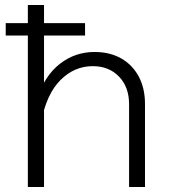

<svg xmlns="http://www.w3.org/2000/svg" viewBox="-20 -752 690 772"><path d="M499 0V-333Q499 -402 458.5 -444Q418 -486 353 -486Q279 -486 223 -430Q167 -374 146 -263L133 -362Q160 -448 221 -495.5Q282 -543 360 -543Q422 -543 467.5 -517Q513 -491 538 -444Q563 -397 563 -334V0ZM92 0V-732H157V0ZM3 -609V-659H322V-609Z"/></svg>

Font: Azeret Mono Thin ExtraLight
Style: Regular
Weight: 250
Version: Version 1.002